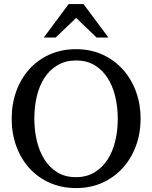

<svg xmlns="http://www.w3.org/2000/svg" viewBox="-20 -936 771 972"><path d="M576.2 -334Q576.2 -395 563 -449Q549.8 -502.9 523.4 -543.2Q497.1 -583.5 457.8 -606.7Q418.5 -629.9 366.2 -629.9Q312 -629.9 272 -606.4Q231.9 -583 205.6 -542.7Q179.2 -502.4 166.5 -449Q153.8 -395.5 153.8 -335.9Q153.8 -275.9 166.7 -221.9Q179.7 -168 205.8 -127.4Q231.9 -86.9 271.2 -63Q310.5 -39.1 363.8 -39.1Q418 -39.1 457.8 -63Q497.6 -86.9 523.9 -127.2Q550.3 -167.5 563.2 -220.9Q576.2 -274.4 576.2 -334ZM691.9 -335Q691.9 -262.2 668.5 -198.2Q645 -134.3 602.3 -86.7Q559.6 -39.1 499.5 -11.5Q439.5 16.1 366.2 16.1Q292.5 16.1 232.2 -10.5Q171.9 -37.1 128.9 -84.5Q85.9 -131.8 62.5 -196Q39.1 -260.3 39.1 -335.9Q39.1 -409.2 62 -473.1Q85 -537.1 127.4 -584.7Q169.9 -632.3 230.2 -659.7Q290.5 -687 365.2 -687Q439.5 -687 499.8 -659.2Q560.1 -631.3 602.8 -583.5Q645.5 -535.6 668.7 -471.7Q691.9 -407.7 691.9 -335ZM468.8 -746.1 365.7 -845.2 261.7 -746.1H201.7L327.6 -915.5H402.8L528.8 -746.1Z"/></svg>

Font: BabelStone Ogham Lithic
Style: Regular
Weight: 400
Designer: Andrew West
Foundry: BabelStone
Version: Version 1.02 March 14, 2022